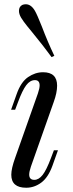

<svg xmlns="http://www.w3.org/2000/svg" viewBox="-20 -867 342 901"><path d="M166 -466Q166 -491 144 -491Q121 -491 103 -467Q85 -443 65 -389L51 -352H32L58 -425Q78 -482 111.5 -505Q145 -528 182 -528Q248 -528 248 -465Q248 -432 232 -388L125 -85Q117 -61 117 -48Q117 -23 141 -23Q162 -23 180 -46Q198 -69 219 -125L233 -162H252L226 -89Q206 -34 173.5 -10Q141 14 103 14Q33 14 33 -47Q33 -76 51 -126L158 -429Q166 -453 166 -466ZM130 -717Q125 -723 107.5 -744.5Q90 -766 79 -784Q69 -801 69 -816Q69 -836 85 -844Q92 -847 101 -847Q126 -847 144 -816Q154 -799 177 -741Q203 -672 235 -605L222 -599Q185 -650 130 -717Z"/></svg>

Font: Playfair Display
Style: Italic
Weight: 400
Italic angle: -14°
Designer: Claus Eggers Sørensen
Foundry: Claus Eggers Sørensen
Version: Version 1.200; ttfautohint (v1.6)